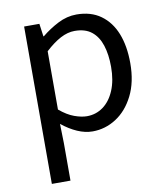

<svg xmlns="http://www.w3.org/2000/svg" viewBox="-87 -628 793 928"><g transform="rotate(-10 310.0 -164.0)"><path d="M92.1 229V-543.4H167L175.7 -480.5H178.1Q215.2 -511.1 259.5 -533.9Q303.9 -556.8 350.9 -556.8Q421.4 -556.8 469.5 -522.3Q517.7 -487.8 542.3 -426.1Q566.8 -364.3 566.8 -280Q566.8 -187.5 533.5 -121.5Q500.3 -55.6 446.7 -21.1Q393.1 13.4 330.9 13.4Q294.3 13.4 256.2 -3.3Q218.1 -20 181.2 -49.9L183.5 45.2V229ZM316.3 -63.7Q361 -63.7 396.3 -89.4Q431.6 -115.2 451.9 -163.6Q472.3 -212 472.3 -278.8Q472.3 -339.2 457.7 -384.5Q443.1 -429.8 411.8 -454.9Q380.5 -480.1 328.4 -480.1Q294.3 -480.1 258.6 -461.3Q223 -442.4 183.5 -405.9V-119.9Q220.4 -88.7 255 -76.2Q289.6 -63.7 316.3 -63.7Z"/></g></svg>

Font: Noto Sans TC
Style: Regular
Weight: 100
Designer: Ryoko NISHIZUKA 西塚涼子 (kana, bopomofo & ideographs); Paul D. Hunt (Latin, Greek & Cyrillic); Sandoll Communications 산돌커뮤니
Foundry: Adobe
Version: Version 2.004;hotconv 1.0.118;makeotfexe 2.5.65603